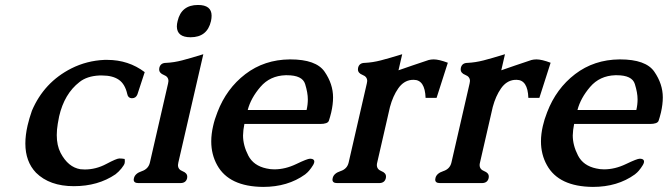

<svg xmlns="http://www.w3.org/2000/svg" viewBox="-20 -713 2637 758"><path d="M403.3 -476.6Q487.3 -476.6 551.3 -428.2L522.5 -340.3Q516.6 -325.2 501 -325.2H499.5Q485.4 -326.2 482.4 -341.8Q473.6 -381.3 449 -398.2Q424.3 -415 383.3 -415H372.1Q323.2 -412.6 293.9 -389.2Q233.9 -342.8 213.4 -253.4Q210.4 -239.7 208 -224.1Q204.1 -200.7 204.1 -179.7Q204.1 -138.7 219.2 -109.4Q249 -52.7 297.4 -44.9Q305.7 -43.9 314.5 -43.9Q358.9 -43.9 399.7 -65.7Q440.4 -87.4 451.2 -87.4Q461.9 -87.4 472.2 -85.4Q473.6 -76.2 472.2 -69.3Q470.7 -62 459.7 -48.3Q448.7 -34.7 436 -24.9Q367.2 22 271.5 22Q175.8 22 122.1 -31.2Q80.1 -75.2 80.1 -146.5Q80.1 -179.2 88.9 -217.8Q95.2 -245.1 106 -275.9Q153.8 -388.2 261.7 -442.9Q322.8 -473.6 392.6 -476.6Z M761.7 -693.4Q815.4 -693.4 815.4 -650.9Q815.4 -641.6 813 -629.9Q798.3 -565.9 732.4 -565.9Q678.7 -565.9 678.2 -608.4Q678.2 -618.2 681.2 -629.9Q695.8 -693.4 761.7 -693.4ZM684.1 -71.3Q683.1 -65.9 682.6 -61.5Q682.6 -43.9 700.7 -37.1Q719.2 -29.8 719.2 -15.6Q719.2 -12.7 718.8 -9.8Q714.4 9.8 691.9 9.8H526.4Q507.8 9.8 507.8 -3.9Q507.8 -6.8 508.8 -9.8Q513.2 -28.3 539.6 -37.1Q565.9 -45.9 571.8 -71.3L643.6 -383.8Q644.5 -388.7 645 -393.1Q645 -410.2 627 -417Q608.4 -424.3 608.4 -439Q608.4 -441.9 608.9 -444.8Q613.3 -464.8 635.7 -464.8Q667 -466.3 698.7 -474.6Q731 -482.9 782.7 -499Z M1126 -478.5Q1228 -478.5 1261.5 -429.9Q1294.9 -381.3 1294.9 -328.6Q1294.9 -300.8 1287.6 -269Q1282.7 -249 1278.3 -236.3Q1273.9 -223.6 1243.7 -223.6H944.8Q939.9 -199.7 939.5 -178.2Q939.5 -139.2 960.2 -98.9Q981 -58.6 1032.2 -47.9Q1046.9 -44.4 1063 -44.4Q1106 -44.4 1149.7 -65.4Q1193.4 -86.4 1203.6 -86.4Q1213.9 -86.4 1218 -82.3Q1222.2 -78.1 1220.2 -70.8Q1218.3 -63 1208.5 -49.8Q1198.7 -36.6 1193.6 -32.2Q1188.5 -27.8 1184.6 -24.4Q1116.2 24.9 1019 24.9Q884.3 23.9 837.4 -61Q814 -103 814 -154.8Q814 -183.6 821.3 -215.3Q827.1 -241.7 838.4 -270Q874 -363.3 948.7 -420.4Q1023.4 -477.5 1124 -478.5ZM1190.4 -278.8Q1195.3 -299.8 1195.3 -320.8Q1195.3 -346.7 1184.6 -381.3Q1173.8 -416 1112.8 -416H1107.4Q1045.9 -414.1 1008.1 -369.9Q970.2 -325.7 958 -278.8Z M1519.5 -290.5 1469.2 -71.3Q1467.8 -65.9 1467.8 -61.5Q1467.8 -44.4 1485.8 -37.4Q1503.9 -30.3 1503.9 -16.1Q1503.9 -13.2 1503.4 -10.3Q1499 9.8 1476.6 9.8H1311Q1292.5 9.8 1292.5 -3.9Q1292.5 -6.8 1293.5 -10.3Q1297.9 -28.8 1324.2 -37.4Q1350.6 -45.9 1356.4 -71.3L1428.2 -383.8Q1429.2 -388.7 1429.7 -393.1Q1429.7 -410.2 1411.4 -417.2Q1393.1 -424.3 1393.1 -439Q1393.1 -441.9 1393.6 -444.8Q1397.9 -464.8 1420.4 -464.8Q1451.2 -466.3 1483.4 -474.6Q1515.6 -482.9 1567.9 -499L1553.2 -435.5L1608.4 -454.6Q1649.4 -468.8 1672.4 -476.1Q1681.6 -478.5 1692.4 -478.5Q1712.9 -478.5 1748 -465.3L1703.6 -326.7H1660.2Q1657.7 -397.9 1613.3 -397.9Q1608.4 -397.9 1604 -397.5Q1573.2 -394 1552.2 -364Q1531.2 -334 1519.5 -290.5Z M1925.3 -290.5 1875 -71.3Q1873.5 -65.9 1873.5 -61.5Q1873.5 -44.4 1891.6 -37.4Q1909.7 -30.3 1909.7 -16.1Q1909.7 -13.2 1909.2 -10.3Q1904.8 9.8 1882.3 9.8H1716.8Q1698.2 9.8 1698.2 -3.9Q1698.2 -6.8 1699.2 -10.3Q1703.6 -28.8 1730 -37.4Q1756.3 -45.9 1762.2 -71.3L1834 -383.8Q1835 -388.7 1835.4 -393.1Q1835.4 -410.2 1817.1 -417.2Q1798.8 -424.3 1798.8 -439Q1798.8 -441.9 1799.3 -444.8Q1803.7 -464.8 1826.2 -464.8Q1856.9 -466.3 1889.2 -474.6Q1921.4 -482.9 1973.6 -499L1959 -435.5L2014.2 -454.6Q2055.2 -468.8 2078.1 -476.1Q2087.4 -478.5 2098.1 -478.5Q2118.7 -478.5 2153.8 -465.3L2109.4 -326.7H2065.9Q2063.5 -397.9 2019 -397.9Q2014.2 -397.9 2009.8 -397.5Q1979 -394 1958 -364Q1937 -334 1925.3 -290.5Z M2427.7 -478.5Q2529.8 -478.5 2563.2 -429.9Q2596.7 -381.3 2596.7 -328.6Q2596.7 -300.8 2589.4 -269Q2584.5 -249 2580.1 -236.3Q2575.7 -223.6 2545.4 -223.6H2246.6Q2241.7 -199.7 2241.2 -178.2Q2241.2 -139.2 2262 -98.9Q2282.7 -58.6 2334 -47.9Q2348.6 -44.4 2364.7 -44.4Q2407.7 -44.4 2451.4 -65.4Q2495.1 -86.4 2505.4 -86.4Q2515.6 -86.4 2519.8 -82.3Q2523.9 -78.1 2522 -70.8Q2520 -63 2510.3 -49.8Q2500.5 -36.6 2495.4 -32.2Q2490.2 -27.8 2486.3 -24.4Q2418 24.9 2320.8 24.9Q2186 23.9 2139.2 -61Q2115.7 -103 2115.7 -154.8Q2115.7 -183.6 2123 -215.3Q2128.9 -241.7 2140.1 -270Q2175.8 -363.3 2250.5 -420.4Q2325.2 -477.5 2425.8 -478.5ZM2492.2 -278.8Q2497.1 -299.8 2497.1 -320.8Q2497.1 -346.7 2486.3 -381.3Q2475.6 -416 2414.6 -416H2409.2Q2347.7 -414.1 2309.8 -369.9Q2272 -325.7 2259.8 -278.8Z"/></svg>

Font: Caudex
Style: Bold
Weight: 700
Italic angle: -13°
Version: Version 1.04